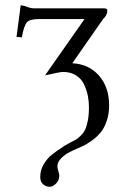

<svg xmlns="http://www.w3.org/2000/svg" viewBox="-20 -462 489 743"><path d="M259.8 -217.3Q324.2 -213.9 363.3 -169.2Q402.3 -124.5 402.3 -54.2Q402.3 -21 392.8 6.6Q383.3 34.2 369.1 51Q355 67.9 335.4 82Q315.9 96.2 299.6 103.5Q283.2 110.8 265.6 118.9Q248 127 240.7 131.3Q202.1 156.2 202.1 181.2Q202.1 189 205.8 200.7Q209.5 212.4 209.5 217.3Q209.5 235.8 197 248.3Q184.6 260.7 171.9 260.7Q157.7 260.7 146.7 251Q135.7 241.2 135.7 223.6Q135.7 196.8 148.4 174.8Q161.1 152.8 179.2 137.9Q197.3 123 230.5 101.6Q237.3 97.2 250.7 90.3Q264.2 83.5 272.5 78.9Q280.8 74.2 291.7 63.7Q302.7 53.2 309.1 40.3Q315.4 27.3 319.8 5.1Q324.2 -17.1 324.2 -46.4Q324.2 -69.3 320.1 -90.6Q315.9 -111.8 305.9 -134Q295.9 -156.2 274.9 -169.9Q253.9 -183.6 223.6 -183.6Q212.4 -183.6 154.3 -170.4L307.1 -388.2H129.4Q96.2 -388.2 84.5 -376Q72.8 -363.8 64.5 -317.4L43.9 -319.3L60.1 -441.9Q76.2 -439.5 87.4 -434.6Q98.6 -429.7 114.7 -429.7H381.8Q395.5 -429.7 395.5 -421.9Q395.5 -403.3 378.9 -388.2Z"/></svg>

Font: Libertinage
Style: f
Weight: 400
Designer: OSP
Foundry: OSP
Version: Version 1.0; 2008; OFL relea